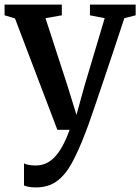

<svg xmlns="http://www.w3.org/2000/svg" viewBox="-20 -568 614 840"><path d="M136.5 252Q120 252 106.5 249.5Q93 247 85 243.5V147Q92 151 106.2 153.5Q120.5 156 135.5 156Q158.5 156 178.8 147.8Q199 139.5 217.2 121.2Q235.5 103 252.2 73Q269 43 284.5 0H231L45.5 -487.5L0 -501V-548H250.5V-501L179 -488.5L275 -193.5L314.5 -65.5L350 -193.5L438 -488.5L373.5 -501V-548H573.5V-501L524 -488.5Q497.5 -407.5 473.2 -335.2Q449 -263 428.8 -203Q408.5 -143 393 -97.5Q377.5 -52 367.2 -23.2Q357 5.5 353 14.5Q323.5 92 294.5 145Q265.5 198 228.2 225Q191 252 136.5 252Z"/></svg>

Font: Merriweather 36pt SemiBold
Style: Regular
Weight: 600
Version: Version 2.100